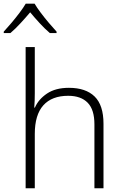

<svg xmlns="http://www.w3.org/2000/svg" viewBox="-50 -1013 660 1033"><path d="M137.2 -759.8V-511.7Q137.2 -490.2 136.5 -471.7Q135.7 -453.1 134.3 -434.1H137.7Q157.2 -479 203.1 -509.8Q249 -540.5 320.8 -540.5Q411.1 -540.5 459 -493.9Q506.8 -447.3 506.8 -347.2V0H458V-344.2Q458 -423.3 421.6 -460.4Q385.3 -497.6 316.9 -497.6Q229 -497.6 183.1 -446.3Q137.2 -395 137.2 -292.5V0H87.9V-759.8ZM136.2 -993.2Q148.4 -972.2 169.2 -944.6Q189.9 -917 212.9 -889.9Q235.8 -862.8 254.4 -842.8V-835H218.3Q190.9 -858.4 163.1 -888.7Q135.3 -918.9 112.3 -946.8Q88.9 -918.9 61 -888.7Q33.2 -858.4 5.9 -835H-29.8V-842.8Q-11.2 -862.8 11.7 -889.9Q34.7 -917 55.4 -944.6Q76.2 -972.2 88.4 -993.2Z"/></svg>

Font: Open Sans Light
Style: Regular
Weight: 300
Designer: Monotype Design Team
Foundry: Monotype Imaging Inc.
Version: Version 3.000; ttfautohint (v1.8.4)